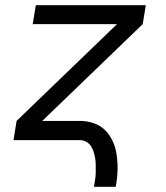

<svg xmlns="http://www.w3.org/2000/svg" viewBox="-20 -540 640 740"><path d="M342 180Q344 166 346.5 152.5Q349 139 349 125Q349 111 349 97.5Q349 84 347 71Q345 58 341 45.5Q337 33 330 22.5Q323 12 311.5 6Q300 0 286 0H32L44 -74L431 -447H106L118 -520H542L530 -447L143 -74H286Q308 -74 328.5 -69Q349 -64 366.5 -53Q384 -42 396.5 -25.5Q409 -9 417 10Q425 29 428.5 50Q432 71 433 92.5Q434 114 432 136Q430 158 426 180Z"/></svg>

Font: Iosevka Extended
Style: Italic
Weight: 400
Width: 7
Italic angle: -9°
Monospace: yes
Designer: Belleve Invis
Foundry: Belleve Invis
Version: Version 32.5.0; ttfautohint (v1.8.4)